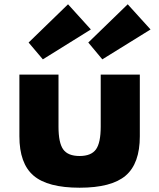

<svg xmlns="http://www.w3.org/2000/svg" viewBox="-20 -860 744 896"><path d="M351.5 16Q500.5 16 566.5 -40.5Q632.5 -97 632.5 -224V-512H450V-269Q450 -193.5 427.8 -162.8Q405.5 -132 351.5 -132Q297 -132 275 -162.8Q253 -193.5 253 -269V-512H70.5V-224Q70.5 -97 136.5 -40.5Q202.5 16 351.5 16ZM457.5 -583 682.5 -722.5 576 -840 392 -661.5ZM180 -583 404 -722.5 297.5 -840 113.5 -661.5Z"/></svg>

Font: Spartan ExtraBold
Style: Regular
Weight: 800
Designer: Matt Bailey, Mirko Velimirovic
Foundry: Matt Bailey
Version: Version 1.003; ttfautohint (v1.8.3)